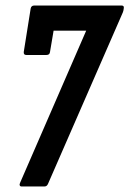

<svg xmlns="http://www.w3.org/2000/svg" viewBox="-20 -675 468 695"><path d="M58 0Q53 0 51.5 -4Q50 -8 53 -14L292 -564H174L161 -487Q160 -476 148 -476H75Q65 -476 66 -487L91 -644Q93 -655 104 -655H420Q430 -655 428 -645L427 -638Q426 -634 425 -631Q424 -628 422 -624L154 -10Q150 0 141 0Z"/></svg>

Font: Sofia Sans Extra Condensed
Style: Bold Italic
Weight: 700
Italic angle: -9°
Designer: Botio Nikoltchev, Ani Petrova
Foundry: lettersoup
Version: Version 4.101